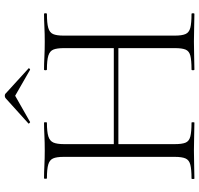

<svg xmlns="http://www.w3.org/2000/svg" viewBox="-35 -793 828 798"><g transform="rotate(-90 379.0 -394.0)"><path d="M578 -542Q578 -571 572 -586Q566 -601 547 -607Q528 -613 489 -613Q486 -613 486 -619Q486 -625 489 -625Q512 -625 541.5 -623.5Q571 -622 605 -622Q637 -622 667 -623.5Q697 -625 720 -625Q723 -625 723 -619Q723 -613 720 -613Q682 -613 662.5 -607.5Q643 -602 636.5 -587.5Q630 -573 630 -544V-81Q630 -52 636.5 -37Q643 -22 662.5 -17Q682 -12 720 -12Q723 -12 723 -6Q723 0 720 0Q697 0 667 -1Q637 -2 605 -2Q571 -2 541.5 -1Q512 0 489 0Q486 0 486 -6Q486 -12 489 -12Q528 -12 547 -17Q566 -22 572 -37Q578 -52 578 -81ZM150 -316V-335H600V-316ZM126 -81V-544Q126 -573 119.5 -587.5Q113 -602 94 -607.5Q75 -613 37 -613Q35 -613 35 -619Q35 -625 37 -625Q61 -625 90.5 -623.5Q120 -622 152 -622Q187 -622 216 -623.5Q245 -625 268 -625Q270 -625 270 -619Q270 -613 268 -613Q230 -613 211 -607Q192 -601 185.5 -586Q179 -571 179 -542V-81Q179 -52 185 -37Q191 -22 210.5 -17Q230 -12 268 -12Q270 -12 270 -6Q270 0 268 0Q244 0 215.5 -1Q187 -2 152 -2Q120 -2 90 -1Q60 0 36 0Q34 0 34 -6Q34 -12 36 -12Q74 -12 93.5 -17Q113 -22 119.5 -37Q126 -52 126 -81ZM265 -690 368 -783Q373 -788 380 -788Q387 -788 391 -783L493 -690Q496 -689 493 -685.5Q490 -682 488 -683L380 -745L271 -683Q270 -682 266.5 -685.5Q263 -689 265 -690Z"/></g></svg>

Font: Cormorant Light
Style: Regular
Weight: 300
Designer: Christian Thalmann (Catharsis Fonts)
Foundry: Catharsis Fonts
Version: Version 4.000